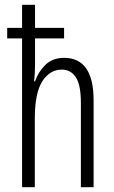

<svg xmlns="http://www.w3.org/2000/svg" viewBox="-20 -780 476 800"><path d="M126 -760V-664H247V-620H126V-511Q126 -472 122 -441H126Q139 -480 169 -509.5Q199 -539 247 -539Q370 -539 370 -362V0H317V-351Q317 -426 296 -458Q275 -490 237 -490Q188 -490 156.5 -441.5Q125 -393 125 -285V0H72V-620H10V-664H72V-760Z"/></svg>

Font: Noto Sans Khmer ExtraCondensed Light
Style: Regular
Weight: 300
Width: 2
Designer: Danh Hong and the Monotype Design Team
Foundry: Monotype Imaging Inc.
Version: Version 2.004; ttfautohint (v1.8.4.7-5d5b)